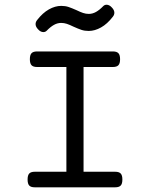

<svg xmlns="http://www.w3.org/2000/svg" viewBox="-20 -799 640 819"><path d="M305.7 -755.9Q322.8 -747.6 334.5 -743.7Q346.2 -739.7 358.9 -739.7Q374.5 -739.7 389.4 -748Q404.3 -756.3 420.4 -772.9Q426.3 -778.8 434.6 -778.8Q446.8 -778.8 457.5 -766.6Q467.8 -755.9 467.8 -744.6Q467.8 -735.4 460.9 -727.1Q437.5 -696.8 410.9 -681.9Q384.3 -667 358.4 -667Q341.3 -667 327.4 -671.6Q313.5 -676.3 293.9 -685.1Q276.9 -693.4 265.1 -697.3Q253.4 -701.2 240.7 -701.2Q225.1 -701.2 210.2 -692.9Q195.3 -684.6 179.2 -668Q173.3 -662.1 165 -662.1Q152.8 -662.1 142.1 -674.3Q131.8 -685.1 131.8 -696.3Q131.8 -705.6 138.7 -713.9Q162.1 -744.1 188.7 -759Q215.3 -773.9 241.2 -773.9Q258.3 -773.9 272.2 -769.3Q286.1 -764.6 305.7 -755.9ZM492.2 -546.4Q492.2 -528.3 485.1 -520.8Q478 -513.2 461.4 -513.2H336.4V-66.4H471.2Q487.8 -66.4 494.9 -58.8Q502 -51.3 502 -33.2Q502 -15.1 494.9 -7.6Q487.8 0 471.2 0H128.4Q111.8 0 104.7 -7.6Q97.7 -15.1 97.7 -33.2Q97.7 -51.3 104.7 -58.8Q111.8 -66.4 128.4 -66.4H263.2V-513.2H138.2Q121.6 -513.2 114.5 -520.8Q107.4 -528.3 107.4 -546.4Q107.4 -564.5 114.5 -572Q121.6 -579.6 138.2 -579.6H461.4Q478 -579.6 485.1 -572Q492.2 -564.5 492.2 -546.4Z"/></svg>

Font: Courier Prime
Style: Regular
Weight: 400
Designer: Alan Dague-Greene, Quote-Unquote Apps
Foundry: Quote-Unquote Apps
Version: Version 3.018